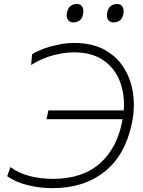

<svg xmlns="http://www.w3.org/2000/svg" viewBox="-20 -943 726 972"><path d="M246 9.5Q181 9.5 119.8 -5.8Q58.5 -21 16.5 -51L33 -97Q76.5 -65 132.5 -51.2Q188.5 -37.5 249 -37.5Q398 -37.5 487 -117Q576 -196.5 600.5 -339.5H215.5L225 -384H606.5Q612.5 -463.5 587.2 -530.2Q562 -597 504 -637.5Q446 -678 354 -678Q307 -678 250.5 -663.5Q194 -649 137.5 -614L142.5 -668.5Q164.5 -682.5 199.2 -695.5Q234 -708.5 275 -717Q316 -725.5 356.5 -725.5Q445.5 -725.5 508.2 -691.5Q571 -657.5 607.2 -599.5Q643.5 -541.5 653.8 -468.2Q664 -395 647 -316.5Q613.5 -156.5 509 -73.5Q404.5 9.5 246 9.5ZM554.5 -829.5Q536.5 -829.5 527.2 -843.2Q518 -857 523 -880Q528 -903.5 541.8 -913.2Q555.5 -923 573 -923Q592 -923 600.2 -909Q608.5 -895 604.5 -872Q600 -849 586.5 -839.2Q573 -829.5 554.5 -829.5ZM350.5 -829.5Q333 -829.5 323.5 -843.2Q314 -857 319.5 -880Q324 -903.5 338 -913.2Q352 -923 369.5 -923Q388 -923 396.5 -909Q405 -895 400.5 -872Q396.5 -849 383 -839.2Q369.5 -829.5 350.5 -829.5Z"/></svg>

Font: Commissioner ExtraLight
Style: Italic
Weight: 200
Italic angle: -12°
Designer: Kostas Bartsokas
Foundry: Kostas Bartsokas
Version: Version 1.000; ttfautohint (v1.8.3)